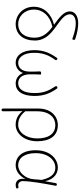

<svg xmlns="http://www.w3.org/2000/svg" viewBox="716 -1564 1045 2518"><g transform="rotate(90 1239.0 -304.5)"><path d="M135 -397C93 -352 68 -294 68 -224C68 -75 184 13 293 13C432 13 511 -88 511 -238C511 -374 420 -449 332 -513C242 -579 167 -627 167 -699C167 -738 201 -775 284 -775C332 -775 390 -766 487 -731C493 -729 496 -730 497 -734L501 -745L502 -748C505 -757 501 -765 486 -770C399 -798 340 -807 286 -807C176 -807 129 -755 129 -697C129 -616 214 -556 304 -490C236 -474 177 -442 135 -397ZM431 -83C401 -44 356 -20 293 -20C196 -20 105 -102 105 -227C105 -287 126 -339 165 -381C203 -422 260 -453 332 -469C408 -411 474 -345 474 -235C474 -175 460 -121 431 -83Z M668 -403C649 -353 637 -298 637 -232C637 -65 714 13 801 13C858 13 911 -18 935 -79H939C964 -18 1016 13 1075 13C1167 13 1238 -62 1238 -234C1238 -361 1201 -441 1143 -526C1136 -535 1128 -537 1118 -531C1107 -525 1107 -514 1114 -504C1171 -419 1200 -351 1200 -234C1200 -85 1146 -20 1071 -20C1015 -20 954 -55 954 -177C954 -215 954 -261 957 -311C958 -317 955 -320 950 -320H936H933C921 -320 915 -313 916 -299C919 -254 919 -212 919 -177C919 -55 859 -20 803 -20C733 -20 672 -90 672 -228C672 -348 705 -423 764 -504C771 -514 770 -523 760 -530C750 -537 743 -535 736 -525C709 -487 686 -446 668 -403Z M1403 -162V-42V180C1403 192 1409 198 1421 198C1433 198 1439 190 1439 178C1439 84 1439 24 1437 -75C1493 -9 1550 13 1616 13C1726 13 1832 -92 1832 -271C1832 -434 1762 -540 1620 -540C1505 -540 1403 -452 1403 -283ZM1439 -229V-268C1439 -435 1526 -507 1618 -507C1744 -507 1795 -405 1795 -271C1795 -124 1716 -20 1618 -20C1561 -20 1502 -35 1439 -113V-190Z M2377 -489 2370 -451 2357 -376H2355C2329 -496 2250 -540 2179 -540C2058 -540 1950 -434 1950 -249C1950 -74 2032 13 2146 13C2219 13 2280 -29 2324 -109H2327C2312 -29 2352 13 2405 13C2422 13 2434 10 2444 6C2452 3 2452 -3 2450 -12C2447 -22 2441 -26 2431 -23C2424 -21 2416 -20 2408 -20C2379 -20 2355 -44 2355 -79C2355 -183 2387 -359 2415 -508C2418 -520 2412 -527 2399 -527C2389 -527 2383 -522 2381 -512ZM2332 -248 2330 -222C2322 -112 2236 -20 2149 -20C2047 -20 1988 -110 1988 -249C1988 -414 2079 -507 2178 -507C2231 -507 2305 -485 2339 -328L2334 -275Z"/></g></svg>

Font: GenSenRounded2 TW EL
Style: Regular
Weight: 250
Version: Version 2.100;PS 2.1;hotconv 16.6.51;makeotf.lib2.5.65220 DE